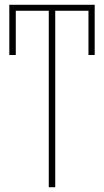

<svg xmlns="http://www.w3.org/2000/svg" viewBox="-20 -783 435 803"><path d="M211 0V-738H350V-553H376V-763H19V-553H46V-738H184V0Z"/></svg>

Font: Noto Sans Display SemiCondensed Thin
Style: Regular
Weight: 250
Width: 4
Designer: Monotype Design team
Foundry: Monotype Imaging Inc.
Version: 1.000